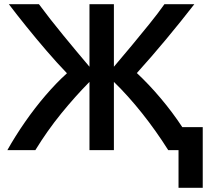

<svg xmlns="http://www.w3.org/2000/svg" viewBox="-20 -713 997 912"><path d="M828 179V0H779Q721 -92 654.5 -175.5Q588 -259 521 -324V0H405V-324Q337 -255 271 -174Q205 -93 148 0H15Q52 -66 98.5 -133Q145 -200 196.5 -260Q248 -320 298 -365Q250 -415 201 -472Q152 -529 106 -586Q60 -643 22 -693H165Q216 -624 280 -546Q344 -468 405 -396V-693H521V-396Q563 -445 606 -497Q649 -549 689.5 -599Q730 -649 761 -693H903Q841 -613 769.5 -527Q698 -441 630 -366Q687 -313 743.5 -246Q800 -179 846 -109H943V179Z"/></svg>

Font: Ubuntu Sans SemiBold
Style: Regular
Weight: 600
Designer: Dalton Maag Ltd
Foundry: Dalton Maag Ltd
Version: Version 1.006; ttfautohint (v1.8.4.7-5d5b)